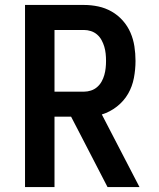

<svg xmlns="http://www.w3.org/2000/svg" viewBox="-20 -755 640 775"><path d="M81 0V-735H319Q348 -735 376.5 -729Q405 -723 430.5 -708.5Q456 -694 475.5 -672Q495 -650 506.5 -623.5Q518 -597 522.5 -568Q527 -539 527 -509Q527 -475 520.5 -440.5Q514 -406 497 -376.5Q480 -347 452 -325Q424 -303 391 -293L543 0H414L309 -203L267 -284H200V0ZM200 -385H319Q333 -385 347 -389.5Q361 -394 372 -403.5Q383 -413 390 -425.5Q397 -438 401 -452Q405 -466 406.5 -480.5Q408 -495 408 -509Q408 -524 406.5 -538.5Q405 -553 401 -566.5Q397 -580 390 -593Q383 -606 372 -615.5Q361 -625 347 -629.5Q333 -634 319 -634H200Z"/></svg>

Font: Iosevka Aile
Style: Bold
Weight: 700
Designer: Belleve Invis
Foundry: Belleve Invis
Version: Version 28.0.1; ttfautohint (v1.8.4)